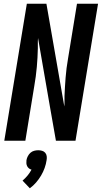

<svg xmlns="http://www.w3.org/2000/svg" viewBox="-20 -755 546 1030"><path d="M3 0 124 -735H229L325 -184Q326 -188 325.5 -193Q325 -198 326 -202V-239Q328 -289 332 -339.5Q336 -390 345 -441L393 -735H506L385 0H280L248 -182L184 -551Q183 -547 183.5 -542Q184 -537 183 -533V-496Q182 -446 177.5 -395.5Q173 -345 164 -294L116 0ZM140 255 101 214Q116 201 128 186.5Q140 172 149 155Q141 153 135 148Q129 143 125.5 136Q122 129 121.5 120.5Q121 112 122 104Q124 93 129.5 82.5Q135 72 143.5 64.5Q152 57 163 54Q174 51 185 51Q196 51 206 54Q216 57 222.5 64.5Q229 72 230.5 82.5Q232 93 230 104Q227 125 219.5 146Q212 167 200.5 186.5Q189 206 174 223.5Q159 241 140 255Z"/></svg>

Font: Iosevka Curly
Style: Bold Italic
Weight: 700
Italic angle: -9°
Monospace: yes
Designer: Belleve Invis
Foundry: Belleve Invis
Version: Version 22.1.2; ttfautohint (v1.8.4)